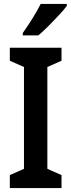

<svg xmlns="http://www.w3.org/2000/svg" viewBox="-20 -1050 363 977"><path d="M293 -93H30V-159L102 -191V-709L30 -741V-807H293V-741L221 -709V-191L293 -159ZM320 -1020Q306 -1001 280.5 -973.5Q255 -946 226.5 -917.5Q198 -889 175 -870H96V-882Q122 -919 146 -957.5Q170 -996 187 -1030H320Z"/></svg>

Font: Noto Sans Kannada UI Condensed SemiBold
Style: Regular
Weight: 600
Width: 3
Designer: Jelle Bosma - Monotype Design Team
Foundry: Monotype Imaging Inc.
Version: Version 2.005; ttfautohint (v1.8.4.7-5d5b)